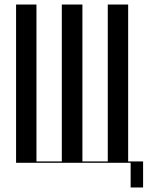

<svg xmlns="http://www.w3.org/2000/svg" viewBox="-20 -719 652 848"><path d="M51 0H557V109H612V-6H546V-699H456V-6H344V-699H253V-6H141V-699H51Z"/></svg>

Font: Moniqa SemBd Display
Style: Regular
Weight: 600
Designer: Rajesh Rajput
Foundry: Rajesh Rajput
Version: Version 1.000